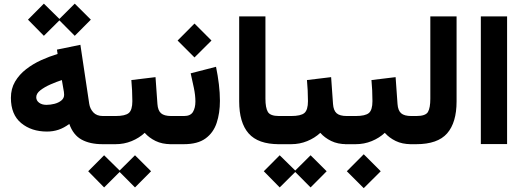

<svg xmlns="http://www.w3.org/2000/svg" viewBox="-20 -775 2811 1032"><path d="M215.8 -755.4 299.3 -673.3 381.8 -755.4 468.3 -669.4 381.8 -582.5 299.3 -665.5 215.8 -582.5 130.4 -669.4ZM531.2 0Q463.4 0 418.5 -24.7Q373.5 -49.3 352.5 -108.9Q323.7 -87.4 294.4 -77.6Q265.1 -67.9 232.4 -67.9Q148.9 -67.9 93.8 -113.5Q38.6 -159.2 38.6 -249Q38.6 -298.3 61 -336.4Q83.5 -374.5 120.4 -403.1Q157.2 -431.6 201.4 -451.7Q245.6 -471.7 289.6 -484.9L286.1 -508.3L412.1 -534.2L459.5 -217.8Q463.4 -190.9 481.4 -171.1Q499.5 -151.4 533.2 -151.4H547.9V0ZM324.7 -265.6Q324.7 -272.5 323.5 -281.2Q322.3 -290 320.3 -299.3L312.5 -344.7Q283.7 -335.4 251.5 -321.3Q219.2 -307.1 197 -289.8Q174.8 -272.5 174.8 -252.4Q174.8 -234.4 190.2 -222.9Q205.6 -211.4 229.5 -211.4Q251 -211.4 272.9 -217Q294.9 -222.7 309.8 -234.9Q324.7 -247.1 324.7 -265.6Z M527.3 -151.4H601.1Q653.3 -151.4 672.4 -167.7Q691.4 -184.1 691.4 -231.4Q691.4 -260.7 689.9 -289.3Q688.5 -317.9 686 -344.7L815.9 -360.4L826.2 -215.8Q828.6 -181.2 845.5 -166.3Q862.3 -151.4 900.4 -151.4H910.6V0H899.4Q851.6 0 816.2 -17.3Q780.8 -34.7 757.8 -61Q728 -33.2 687.5 -16.6Q647 0 601.1 0H527.3ZM539.6 59.6 623 141.6 705.6 59.6 792 145.5 705.6 232.4 623 149.4 539.6 232.4 454.1 145.5Z M968.3 0H891.1V-151.4H969.2Q1003.9 -151.4 1017.1 -173.3Q1030.3 -195.3 1030.3 -229.5Q1030.3 -262.7 1022 -302.7Q1013.7 -342.8 1004.9 -380.9L1141.1 -416Q1150.9 -368.7 1156.5 -322.3Q1162.1 -275.9 1162.1 -233.4Q1162.1 -167 1144.5 -114.3Q1127 -61.5 1084.7 -30.8Q1042.5 0 968.3 0ZM1025.4 -648.4 1116.7 -557.1 1025.4 -466.3 934.6 -557.1Z M1265.6 -687H1406.7V-244.6Q1406.7 -195.8 1419.7 -173.6Q1432.6 -151.4 1479.5 -151.4H1491.7V0H1479.5Q1367.2 0 1316.4 -57.9Q1265.6 -115.7 1265.6 -230.5Z M1471.2 -151.4H1544.9Q1597.2 -151.4 1616.2 -167.7Q1635.3 -184.1 1635.3 -231.4Q1635.3 -260.7 1633.8 -289.3Q1632.3 -317.9 1629.9 -344.7L1759.8 -360.4L1770 -215.8Q1772.5 -181.2 1789.3 -166.3Q1806.2 -151.4 1844.2 -151.4H1854.5V0H1843.3Q1795.4 0 1760 -17.3Q1724.6 -34.7 1701.7 -61Q1671.9 -33.2 1631.3 -16.6Q1590.8 0 1544.9 0H1471.2ZM1483.4 59.6 1566.9 141.6 1649.4 59.6 1735.8 145.5 1649.4 232.4 1566.9 149.4 1483.4 232.4 1397.9 145.5Z M1834.5 -151.4H1891.6Q1943.8 -151.4 1962.9 -167.7Q1981.9 -184.1 1981.9 -231.4Q1981.9 -260.7 1980.5 -289.3Q1979 -317.9 1976.6 -344.7L2106.4 -360.4L2116.7 -215.8Q2119.1 -181.2 2136 -166.3Q2152.8 -151.4 2190.9 -151.4H2201.2V0H2189.9Q2142.1 0 2106.7 -17.3Q2071.3 -34.7 2048.3 -61Q2018.6 -33.2 1978 -16.6Q1937.5 0 1891.6 0H1834.5ZM1935.1 54.2 2026.4 145.5 1935.1 236.3 1844.2 145.5Z M2181.6 -151.4H2217.8Q2267.6 -151.4 2280.3 -173.3Q2293 -195.3 2293 -244.1V-687H2434.1V-230Q2434.1 -116.2 2383.3 -58.1Q2332.5 0 2217.3 0H2181.6Z M2705.6 -687V-0.5H2564.5V-687Z"/></svg>

Font: Vazirmatn UI FD Black
Style: Regular
Weight: 900
Designer: Saber Rastikerdar
Foundry: Saber Rastikerdar
Version: Version 33.003